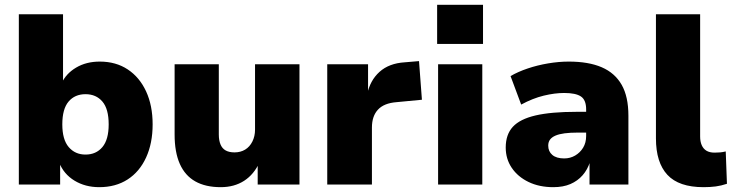

<svg xmlns="http://www.w3.org/2000/svg" viewBox="-20 -764 3041 795"><path d="M391 11Q333 11 288.5 -16Q244 -43 225 -91H229V0H58V-705H241V-419H235Q253 -459 295 -484Q337 -509 393 -509Q460 -509 509 -476.5Q558 -444 585 -385.5Q612 -327 612 -249Q612 -171 585 -112Q558 -53 508.5 -21Q459 11 391 11ZM334 -124Q378 -124 404 -155Q430 -186 430 -249Q430 -313 404 -343.5Q378 -374 334 -374Q290 -374 264 -343.5Q238 -313 238 -249Q238 -186 264.5 -155Q291 -124 334 -124Z M894 11Q831 11 788.5 -13Q746 -37 724.5 -85.5Q703 -134 703 -207V-498H886V-207Q886 -183 893 -166Q900 -149 914.5 -141Q929 -133 951 -133Q976 -133 995 -144.5Q1014 -156 1025 -178Q1036 -200 1036 -227V-498H1220V0H1047V-93H1055Q1032 -42 991 -15.5Q950 11 894 11Z M1335 0V-498H1504V-372H1500Q1512 -431 1551.5 -466.5Q1591 -502 1656 -506L1715 -511L1727 -351L1622 -341Q1570 -337 1545 -310Q1520 -283 1520 -236V0Z M1790 -582V-744H1980V-582ZM1794 0V-498H1977V0Z M2271 11Q2213 11 2168.5 -10.5Q2124 -32 2099 -69Q2074 -106 2074 -153Q2074 -207 2103.5 -239Q2133 -271 2197.5 -286Q2262 -301 2367 -301H2427V-215H2372Q2341 -215 2318 -212Q2295 -209 2280 -202.5Q2265 -196 2257.5 -186Q2250 -176 2250 -161Q2250 -137 2267 -122.5Q2284 -108 2316 -108Q2341 -108 2361.5 -120Q2382 -132 2394.5 -152.5Q2407 -173 2407 -201V-311Q2407 -350 2385.5 -364.5Q2364 -379 2316 -379Q2277 -379 2231.5 -368Q2186 -357 2138 -331L2094 -449Q2125 -467 2165 -480.5Q2205 -494 2249.5 -501.5Q2294 -509 2335 -509Q2417 -509 2471.5 -485.5Q2526 -462 2554 -413Q2582 -364 2582 -285V0H2421V-94H2423Q2413 -62 2392.5 -38.5Q2372 -15 2342 -2Q2312 11 2271 11Z M2893 11Q2791 11 2743.5 -40Q2696 -91 2696 -191V-705H2879V-199Q2879 -178 2885.5 -163Q2892 -148 2905 -140Q2918 -132 2939 -132Q2951 -132 2962 -133Q2973 -134 2985 -137L2990 -3Q2966 5 2943.5 8Q2921 11 2893 11Z"/></svg>

Font: Nunito Sans 10pt Black
Style: Regular
Weight: 900
Designer: Vernon Adams
Foundry: Vernon Adams
Version: Version 3.101;gftools[0.9.27]